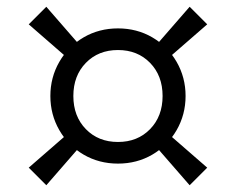

<svg xmlns="http://www.w3.org/2000/svg" viewBox="-20 -624 698 568"><path d="M129 -340Q129 -395 155.5 -441Q182 -487 227.5 -513.5Q273 -540 329 -540Q385 -540 430.5 -513.5Q476 -487 502.5 -441Q529 -395 529 -340Q529 -285 502.5 -239Q476 -193 430.5 -166.5Q385 -140 329 -140Q273 -140 227.5 -166.5Q182 -193 155.5 -239Q129 -285 129 -340ZM65 -128 188 -235 224 -199 117 -76ZM461 -340Q461 -400 424 -438Q387 -476 329 -476Q271 -476 234 -438Q197 -400 197 -340Q197 -280 234 -242Q271 -204 329 -204Q387 -204 424 -242Q461 -280 461 -340ZM65 -552 117 -604 224 -481 188 -445ZM434 -199 470 -235 593 -128 541 -76ZM434 -481 541 -604 593 -552 470 -445Z"/></svg>

Font: TASA Orbiter VF Text
Style: Regular
Weight: 400
Designer: Weizhong Zhang
Foundry: 本地遙控
Version: Version 1.001;Glyphs 3.2 (3192)